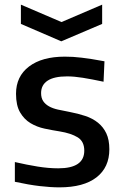

<svg xmlns="http://www.w3.org/2000/svg" viewBox="-20 -796 530 827"><path d="M70 -776 245 -701 420 -776V-693L244 -618L70 -693ZM236 11Q198 11 151 5.5Q104 0 44 -13V-98Q96 -86 142.5 -78.5Q189 -71 231 -71Q343 -71 343 -147Q343 -187 314.5 -204.5Q286 -222 237 -230Q205 -235 172 -242Q139 -249 111.5 -265.5Q84 -282 66.5 -312Q49 -342 49 -392Q49 -467 105 -509.5Q161 -552 259 -552Q277 -552 294.5 -551Q312 -550 332 -547.5Q352 -545 375.5 -541.5Q399 -538 430 -532L426 -444Q374 -455 336.5 -461Q299 -467 269 -467Q213 -467 185 -448.5Q157 -430 157 -395Q157 -374 166 -360.5Q175 -347 191 -338Q207 -329 229.5 -324Q252 -319 279 -314Q316 -307 347.5 -296.5Q379 -286 402 -267.5Q425 -249 438 -221.5Q451 -194 451 -153Q451 -75 395.5 -32Q340 11 236 11Z"/></svg>

Font: Encode Sans Normal
Style: Medium
Weight: 500
Designer: Pablo Impallari, Andres Torresi
Foundry: Pablo Impallari, Andres Torresi
Version: Version 1.000; ttfautohint (v1.00) -l 8 -r 50 -G 200 -x 14 -